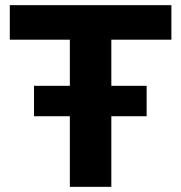

<svg xmlns="http://www.w3.org/2000/svg" viewBox="-20 -725 703 745"><path d="M251 0V-571H18V-705H645V-571H412V0ZM112 -274V-392H549V-274Z"/></svg>

Font: Nunito Sans 9pt ExtraBold
Style: Regular
Weight: 800
Version: Version 3.101;gftools[0.9.27]